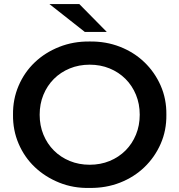

<svg xmlns="http://www.w3.org/2000/svg" viewBox="-20 -914 882 944"><path d="M44 -350Q43 -426 71.5 -492.5Q100 -559 151 -607.5Q202 -656 271.5 -683.5Q341 -711 421 -710Q501 -711 570 -684Q639 -657 690 -608Q741 -559 770 -493Q799 -427 798 -350Q799 -273 770 -207Q741 -141 690 -92Q639 -43 570 -16Q501 11 421 10Q341 12 271.5 -16Q202 -44 151 -92.5Q100 -141 71.5 -207.5Q43 -274 44 -350ZM667 -350Q667 -403 648.5 -448Q630 -493 597 -526Q564 -559 519 -577.5Q474 -596 421 -596Q368 -596 323 -577.5Q278 -559 245 -526Q212 -493 193.5 -448Q175 -403 175 -350Q175 -297 193.5 -252Q212 -207 245 -174Q278 -141 323 -122.5Q368 -104 421 -104Q474 -104 519 -122.5Q564 -141 597 -174Q630 -207 648.5 -252Q667 -297 667 -350ZM223 -894H370L505 -757H397Z"/></svg>

Font: CMG Sans SemiBold
Style: Regular
Weight: 600
Designer: Julieta Ulanovsky
Foundry: Julieta Ulanovsky
Version: Version 7.200